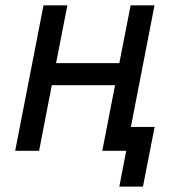

<svg xmlns="http://www.w3.org/2000/svg" viewBox="-20 -567 642 722"><path d="M428.7 134.8H517.6L561.5 -89.8H472.2L561 -546.9H471.2L428.7 -329.6H190.9L233.4 -546.9H143.6L37.1 0H127L174.8 -246.6H412.6L364.7 0H454.6Z"/></svg>

Font: Hack
Style: Oblique
Weight: 400
Italic angle: -12°
Monospace: yes
Designer: Christopher Simpkins
Foundry: Christopher Simpkins
Version: Version 2.010